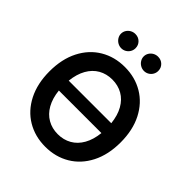

<svg xmlns="http://www.w3.org/2000/svg" viewBox="-246 -1071 1237 1237"><g transform="rotate(45 372.0 -452.5)"><path d="M372.1 9.8Q278.8 9.8 205.3 -33.9Q131.8 -77.6 89.8 -159.9Q47.9 -242.2 47.9 -353.5Q47.9 -465.3 89.8 -547.4Q131.8 -629.4 205.3 -673.1Q278.8 -716.8 372.1 -716.8Q465.3 -716.8 538.8 -673.1Q612.3 -629.4 654.3 -547.4Q696.3 -465.3 696.3 -353.5Q696.3 -241.7 654.3 -159.7Q612.3 -77.6 538.8 -33.9Q465.3 9.8 372.1 9.8ZM372.1 -104.5Q424.3 -104.5 465.8 -128.2Q507.3 -151.9 533.2 -197.8Q559.1 -243.7 565.9 -308.6H178.2Q185.1 -243.7 210.9 -197.8Q236.8 -151.9 278.3 -128.2Q319.8 -104.5 372.1 -104.5ZM565.9 -398.4Q559.1 -463.4 533.2 -509.3Q507.3 -555.2 465.8 -578.9Q424.3 -602.5 372.1 -602.5Q319.8 -602.5 278.3 -578.9Q236.8 -555.2 210.9 -509.3Q185.1 -463.4 178.2 -398.4ZM202.1 -850.6Q202.1 -868.2 211.4 -883.1Q220.7 -897.9 236.1 -906.5Q251.5 -915 269.5 -915Q297.4 -915 316.2 -896.5Q335 -877.9 335 -850.6Q335 -833 326.4 -818.1Q317.9 -803.2 302.7 -794.2Q287.6 -785.2 269.5 -785.2Q252 -785.2 236.3 -794.2Q220.7 -803.2 211.4 -818.4Q202.1 -833.5 202.1 -850.6ZM409.2 -850.6Q409.2 -868.2 418.5 -883.1Q427.7 -897.9 443.1 -906.5Q458.5 -915 476.6 -915Q504.4 -915 523.2 -896.5Q542 -877.9 542 -850.6Q542 -833 533.4 -818.1Q524.9 -803.2 509.8 -794.2Q494.6 -785.2 476.6 -785.2Q459 -785.2 443.4 -794.2Q427.7 -803.2 418.5 -818.4Q409.2 -833.5 409.2 -850.6Z"/></g></svg>

Font: Pretendard JP SemiBold
Style: Regular
Weight: 600
Designer: Base glyphs from Inter by Rasmus Andersson; Hangeul glyphs from Noto Sans CJK(Source Han Sans) by Jang Soo-young and Kan
Foundry: Kil Hyung-jin
Version: Version 1.309